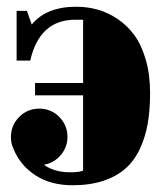

<svg xmlns="http://www.w3.org/2000/svg" viewBox="-20 -532 473 564"><path d="M83 -252V-288.1H224.1V-474.1H201.2Q96.2 -474.1 68.8 -354H28.8V-500H59.1L73.2 -460Q116.2 -512.2 204.1 -512.2Q236.3 -512.2 266.4 -503.9Q296.4 -495.6 325 -476.6Q353.5 -457.5 374.5 -429Q395.5 -400.4 408.2 -356.7Q420.9 -313 420.9 -258.8Q420.9 -209.5 414.1 -169.7Q407.2 -129.9 391.1 -95.2Q375 -60.5 349.1 -37.4Q323.2 -14.2 283.9 -1Q244.6 12.2 192.9 12.2Q128.9 12.2 83.7 -17.3Q38.6 -46.9 19 -96.2Q12.2 -109.9 12.2 -129.9Q12.2 -164.1 36.4 -188.5Q60.5 -212.9 95.2 -212.9Q129.9 -212.9 154.1 -188.5Q178.2 -164.1 178.2 -129.9Q178.2 -99.6 158.4 -76.4Q138.7 -53.2 108.9 -47.9Q140.1 -25.9 186 -25.9Q212.9 -25.9 224.1 -30.8V-252Z"/></svg>

Font: Lletraferida
Style: Heavy
Weight: 900
Designer: Josep Patau Bellart
Foundry: Josep Patau Bellart
Version: Version 1.000